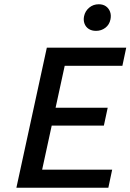

<svg xmlns="http://www.w3.org/2000/svg" viewBox="-20 -882 613 902"><path d="M489 0H57L200 -658H573L555 -573H284L178 -85H507ZM152 -292 170 -376H486L468 -292ZM431 -737Q411 -737 397 -746Q383 -755 377 -771Q371 -787 375 -806Q380 -830 399 -846Q418 -862 444 -862Q464 -862 477.5 -852.5Q491 -843 497 -827Q503 -811 499 -791Q494 -766 475 -751.5Q456 -737 431 -737Z"/></svg>

Font: Ysabeau SemiBold
Style: Italic
Weight: 600
Italic angle: -12°
Designer: Christian Thalmann (Catharsis Fonts)
Version: Version 2.002